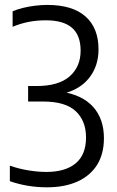

<svg xmlns="http://www.w3.org/2000/svg" viewBox="-20 -770 485 799"><path d="M175.5 9.5Q134 9.5 95.5 3Q57 -3.5 21 -16V-80.5Q58.5 -67.5 98 -61Q137.5 -54.5 173 -54.5Q251.5 -54.5 294.8 -90.2Q338 -126 338 -198Q338 -267 295.2 -307.2Q252.5 -347.5 159.5 -347.5H97V-412H132Q224 -412 269.8 -452.2Q315.5 -492.5 315.5 -559Q315.5 -623 279.8 -654.2Q244 -685.5 170.5 -685.5Q133 -685.5 98.8 -678.8Q64.5 -672 32.5 -658.5V-723Q51 -731 75 -737Q99 -743 125.5 -746.2Q152 -749.5 177 -749.5Q281.5 -749.5 335.8 -701.5Q390 -653.5 390 -564.5Q390 -494 349.8 -444.2Q309.5 -394.5 234.5 -378.5L235.5 -388.5Q323 -375 367.8 -325Q412.5 -275 412.5 -195Q412.5 -129.5 384 -84Q355.5 -38.5 302.2 -14.5Q249 9.5 175.5 9.5Z"/></svg>

Font: Encode Sans SC Condensed
Style: Regular
Weight: 400
Width: 3
Designer: Multiple Designers
Foundry: Impallari Type
Version: Version 3.002